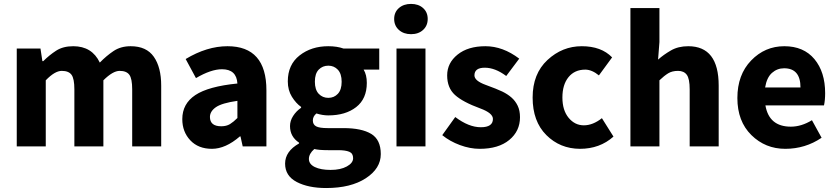

<svg xmlns="http://www.w3.org/2000/svg" viewBox="-20 -742 4238 973"><path d="M64.9 -496.1H185.1L194.8 -432.1H199.2Q230 -462.9 264.9 -485.4Q299.8 -507.8 351.1 -507.8Q446.3 -507.8 485.8 -424.8Q519 -459 555.4 -483.4Q591.8 -507.8 642.1 -507.8Q722.2 -507.8 759.5 -454.3Q796.9 -400.9 796.9 -308.1V0H649.9V-289.1Q649.9 -343.3 635.5 -363Q621.1 -382.8 586.4 -382.8Q551.8 -382.8 503.9 -335V0H356.9V-289.1Q356.9 -343.3 342.5 -363Q328.1 -382.8 293 -382.8Q257.8 -382.8 211.9 -335V0H64.9Z M1043.9 -148.9Q1044.4 -102.1 1101.1 -102.1Q1127.4 -102.1 1145.3 -113Q1163.1 -124 1183.1 -144V-231Q1104 -219.7 1074 -198.7Q1043.9 -177.7 1043.9 -148.9ZM903.8 -138.2Q903.8 -216.3 970 -260.3Q1036.1 -304.2 1183.1 -318.8Q1178.7 -391.1 1105 -391.1Q1049.3 -391.1 973.1 -346.2L920.9 -442.9Q1028.8 -507.8 1132.8 -507.8Q1330.1 -507.8 1330.1 -284.2V0H1210L1198.7 -50.8H1195.8Q1123 12.2 1054 12.2Q984.9 12.2 944.3 -31Q903.8 -74.2 903.8 -138.2Z M1595.2 -266.6Q1614.7 -246.1 1643.8 -246.1Q1672.9 -246.1 1692.1 -266.6Q1711.4 -287.1 1711.4 -327.6Q1711.4 -368.2 1692.1 -388.7Q1672.9 -409.2 1643.8 -409.2Q1614.7 -409.2 1595.2 -389.2Q1575.7 -369.1 1575.7 -328.1Q1575.7 -287.1 1595.2 -266.6ZM1640.6 -92.8H1720.7Q1812.5 -92.8 1861.1 -63.5Q1909.7 -34.2 1909.7 38.8Q1909.7 111.8 1833.7 161.4Q1757.8 210.9 1632.8 210.9Q1542.5 210.9 1483.6 180.2Q1424.8 149.4 1424.8 87.2Q1424.8 24.9 1495.6 -15.1V-19Q1449.7 -49.3 1449.7 -103Q1449.7 -129.9 1465.6 -154.5Q1481.4 -179.2 1505.9 -195.8V-200.2Q1480 -218.3 1459.2 -251.7Q1438.5 -285.2 1438.5 -329.6Q1438.5 -414.1 1498 -460.9Q1557.6 -507.8 1643.6 -507.8Q1687.5 -507.8 1720.7 -496.1H1901.9V-389.2H1822.8Q1838.9 -362.8 1838.9 -321.8Q1838.9 -241.2 1784.9 -199.2Q1731 -157.2 1643.6 -157.2Q1614.7 -157.2 1583.5 -167Q1565.4 -152.3 1565.4 -131.6Q1565.4 -110.8 1582 -101.8Q1598.6 -92.8 1640.6 -92.8ZM1642.6 19Q1596.2 19 1572.8 13.2Q1545.4 37.1 1545.4 63.5Q1545.4 89.8 1575.4 104.5Q1605.5 119.1 1655.5 119.1Q1705.6 119.1 1737.5 101.6Q1769.5 84 1769.5 59.6Q1769.5 35.2 1750 27.1Q1730.5 19 1693.8 19Z M1989.3 -496.1H2136.2V0H1989.3ZM2124 -590.3Q2100.6 -568.8 2063 -568.8Q2025.4 -568.8 2001.5 -590.3Q1977.5 -611.8 1977.5 -646Q1977.5 -680.2 2001.5 -701.2Q2025.4 -722.2 2063 -722.2Q2100.6 -722.2 2124 -701.2Q2147.5 -680.2 2147.5 -646Q2147.5 -611.8 2124 -590.3Z M2478 -139.2Q2478 -168.9 2414.1 -192.4Q2324.7 -225.1 2285.4 -261Q2246.1 -296.9 2246.1 -359.9Q2246.1 -422.9 2298.8 -465.3Q2351.6 -507.8 2439.9 -507.8Q2528.3 -507.8 2611.3 -444.8L2545.4 -356.9Q2489.3 -398.9 2436.8 -398.9Q2384.3 -398.9 2384.3 -359.9Q2384.3 -332.5 2441.4 -311.8Q2498.5 -291 2525.4 -278.1Q2552.2 -265.1 2571.8 -248Q2591.3 -231 2603.3 -206.5Q2615.2 -182.1 2615.2 -147.9Q2615.2 -77.6 2560.8 -32.7Q2506.3 12.2 2411.1 12.2Q2362.3 12.2 2310.8 -6.8Q2259.3 -25.9 2221.2 -57.1L2287.1 -148.9Q2355.5 -97.2 2416.7 -97.2Q2478 -97.2 2478 -139.2Z M3088.9 -49.8Q3019.5 12.2 2918.9 12.2Q2817.9 11.7 2748.5 -57.6Q2679.2 -127 2679.2 -247.6Q2679.2 -368.2 2754.4 -438Q2829.6 -507.8 2928.2 -507.8Q3027.3 -507.8 3082 -451.2L3015.1 -359.9Q2980 -388.7 2946.3 -389.2Q2892.1 -389.2 2861.1 -351.1Q2830.1 -313 2830.1 -248Q2830.1 -183.1 2861.6 -145Q2893.1 -106.9 2938.7 -106.9Q2984.4 -106.9 3030.3 -143.1Z M3467.8 -507.8Q3622.1 -507.8 3622.1 -308.1V0H3475.1V-289.1Q3475.1 -343.3 3460.4 -363Q3445.8 -382.8 3416 -382.8Q3386.2 -382.8 3366 -370.4Q3345.7 -357.9 3321.8 -335V0H3174.8V-701.2H3321.8V-528.8L3314.9 -439.9Q3342.8 -464.8 3379.9 -486.3Q3417 -507.8 3467.8 -507.8Z M4036.6 -298.8Q4036.6 -396 3953.6 -396Q3918.5 -396 3892.1 -372.6Q3865.7 -349.1 3857.4 -298.8ZM4143.6 -43.9Q4061 12.2 3959.5 12.2Q3858.4 12.2 3787.6 -57.6Q3716.8 -127.4 3716.8 -245.1Q3716.8 -363.3 3786.6 -435.5Q3856.4 -507.8 3954.6 -507.8Q4052.7 -507.8 4107.4 -442.4Q4161.6 -377 4161.6 -270Q4161.6 -234.4 4155.8 -208H3858.9Q3877.4 -100.1 3987.8 -100.1Q4041 -100.1 4094.7 -132.8Z"/></svg>

Font: SourceSansPro-Bold
Style: Bold
Weight: 700
Designer: Paul D. Hunt
Foundry: Adobe Systems Incorporated
Version: Version 1.050;PS Version 1.000;hotconv 1.0.70;makeotf.lib2.5